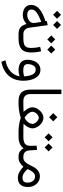

<svg xmlns="http://www.w3.org/2000/svg" viewBox="964 -1656 954 2923"><g transform="rotate(90 1441.5 -195.0)"><path d="M300.3 -586.4 360.4 -646.5 420.4 -586.4 360.4 -525.9ZM145.5 -586.4 205.6 -646.5 265.6 -586.4 205.6 -525.9ZM55.2 -193.8Q55.2 -332.5 303.7 -409.7L300.3 -430.7L363.8 -443.8L402.3 -164.1Q408.2 -121.6 433.6 -97.4Q459 -73.2 501.5 -73.2H516.6V0H499.5Q427.7 0 393.8 -31.7Q359.9 -63.5 346.7 -122.1Q318.8 -96.2 284.4 -80.3Q250 -64.5 210.4 -64.5Q145 -64.5 100.1 -95.7Q55.2 -127 55.2 -193.8ZM314 -346.2Q228 -314.5 176.8 -279.5Q125.5 -244.6 125.5 -199.7Q125.5 -166 147.7 -148.9Q169.9 -131.8 207.5 -131.8Q235.4 -131.8 263.7 -143.1Q292 -154.3 311 -175.8Q330.1 -197.3 330.1 -228Q330.1 -243.7 328.1 -257.3Z M760.7 -344.2Q771 -307.6 775.4 -268.6Q779.8 -229.5 779.8 -195.8Q779.8 -90.3 729.5 -45.2Q679.2 0 569.8 0H497.1V-73.2H569.8Q618.7 -73.2 649.9 -83Q681.2 -92.8 696 -118.9Q710.9 -145 710.9 -194.3Q710.9 -222.2 706.5 -258.3Q702.1 -294.4 694.3 -328.1ZM675.3 -498 735.4 -558.1 795.4 -498 735.4 -437.5ZM520.5 -498 580.6 -558.1 640.6 -498 580.6 -437.5Z M1143.1 -15.6Q1125 -9.8 1099.4 -4.9Q1073.7 0 1053.7 0Q890.1 0 890.1 -137.2Q890.1 -184.6 907 -229.5Q923.8 -274.4 958 -303.7Q992.2 -333 1043.9 -333Q1100.1 -333 1136.7 -296.4Q1173.3 -259.8 1191.4 -200.7Q1209.5 -141.6 1209.5 -73.7Q1209.5 58.6 1137.7 145.5Q1065.9 232.4 921.9 261.7L897.9 200.2Q1007.8 177.7 1068.8 120.6Q1129.9 63.5 1143.1 -15.6ZM1143.6 -84.5Q1138.2 -167 1114 -214.1Q1089.8 -261.2 1040 -261.2Q1006.3 -261.2 988 -239.5Q969.7 -217.8 962.9 -189Q956.1 -160.2 956.1 -139.6Q956.1 -101.6 982.2 -86.4Q1008.3 -71.3 1056.2 -71.3Q1099.6 -71.3 1143.6 -84.5Z M1531.7 0H1518.6Q1432.1 0 1388.2 -43.7Q1344.2 -87.4 1344.2 -190.4V-652.3H1412.1V-189.9Q1412.1 -126 1439.9 -99.6Q1467.8 -73.2 1518.6 -73.2H1531.7Z M1702.6 -528.3 1765.1 -590.8 1828.1 -528.3 1765.1 -465.8ZM1864.7 -76.2Q1890.6 -74.7 1917 -74Q1943.4 -73.2 1960.4 -73.2H2006.3V0H1961.4Q1944.3 0 1913.1 -3.4Q1881.8 -6.8 1844.7 -14.4Q1807.6 -22 1772.5 -34.2Q1736.8 -21.5 1699 -13.9Q1661.1 -6.3 1628.9 -3.2Q1596.7 0 1577.6 0H1512.2V-73.2H1577.6Q1598.1 -73.2 1625.5 -74Q1652.8 -74.7 1683.1 -76.7Q1655.8 -103.5 1635 -140.6Q1614.3 -177.7 1614.3 -214.4Q1614.3 -240.7 1627.4 -269.5Q1640.6 -298.3 1663.3 -323Q1686 -347.7 1714.4 -363.3Q1742.7 -378.9 1772.9 -378.9Q1804.2 -378.9 1833.3 -363.5Q1862.3 -348.1 1885 -323.2Q1907.7 -298.3 1921.1 -269.5Q1934.6 -240.7 1934.6 -213.4Q1934.6 -176.3 1913.3 -139.6Q1892.1 -103 1864.7 -76.2ZM1772.9 -308.1Q1752.9 -308.1 1731.9 -293Q1710.9 -277.8 1696.3 -255.9Q1681.6 -233.9 1681.6 -212.4Q1681.6 -189.5 1696.3 -165.5Q1710.9 -141.6 1732.4 -121.8Q1753.9 -102.1 1773.4 -92.3Q1797.4 -102.1 1818.6 -121.3Q1839.8 -140.6 1853.5 -164.8Q1867.2 -189 1867.2 -213.4Q1867.2 -233.4 1852.1 -255.4Q1836.9 -277.3 1814.9 -292.7Q1793 -308.1 1772.9 -308.1Z M2380.9 0H2367.7Q2313.5 0 2285.6 -20.3Q2257.8 -40.5 2238.3 -76.2Q2211.9 -39.6 2169.4 -19.8Q2127 0 2059.6 0H1986.8V-73.2H2060.5Q2134.3 -73.2 2167.2 -96.4Q2200.2 -119.6 2200.7 -181.6Q2200.7 -204.1 2199.7 -228Q2198.7 -252 2197.3 -273.9L2262.7 -281.7L2270 -168.5Q2276.4 -73.2 2368.2 -73.2H2380.9ZM2165.5 -457.5 2225.6 -517.6 2285.6 -457.5 2225.6 -397ZM2010.7 -457.5 2070.8 -517.6 2130.9 -457.5 2070.8 -397Z M2518.6 -73.7Q2488.8 -39.1 2455.3 -19.5Q2421.9 0 2382.3 0H2361.3V-73.2H2379.9Q2412.1 -73.2 2435.1 -91.6Q2458 -109.9 2474.4 -137Q2490.7 -164.1 2502.9 -190.4Q2534.7 -260.7 2574.2 -292.7Q2613.8 -324.7 2662.6 -324.7Q2712.4 -324.7 2749.5 -300Q2786.6 -275.4 2807.1 -234.1Q2827.6 -192.9 2827.6 -142.6Q2827.6 -68.8 2792.2 -29.1Q2756.8 10.7 2689.5 10.7Q2641.6 10.7 2600.8 -11.5Q2560.1 -33.7 2518.6 -73.7ZM2553.7 -138.2Q2586.4 -100.1 2619.4 -80.1Q2652.3 -60.1 2685.5 -60.1Q2760.7 -60.1 2760.7 -135.3Q2760.7 -185.1 2735.4 -218.3Q2710 -251.5 2664.6 -251.5Q2638.2 -251.5 2617.7 -234.1Q2597.2 -216.8 2581.3 -190.7Q2565.4 -164.6 2553.7 -138.2Z"/></g></svg>

Font: Vazir Light UI
Style: Light-UI
Weight: 300
Designer: Saber Rastikerdar
Foundry: Saber Rastikerdar
Version: Version 30.0.0